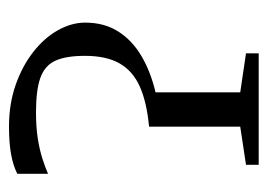

<svg xmlns="http://www.w3.org/2000/svg" viewBox="-102 -478 581 416"><g transform="rotate(-90 188.0 -270.5)"><path d="M38.5 0V-27.5L121 -40V-237.5Q174 -242.5 207.8 -257.5Q241.5 -272.5 258 -301.2Q274.5 -330 274.5 -376.5Q274.5 -417.5 264 -440.5Q253.5 -463.5 227 -473Q200.5 -482.5 152 -482.5Q121 -482.5 96.5 -478.8Q72 -475 53 -469Q34 -463 19 -456.5V-523Q36.5 -532 61.2 -536.5Q86 -541 121.5 -541Q170.5 -541 211.8 -526.5Q253 -512 283.2 -488.2Q313.5 -464.5 330 -435Q346.5 -405.5 346.5 -376Q346.5 -334.5 327.2 -304.2Q308 -274 274 -254Q240 -234 195.5 -223.5V-40L280 -27.5V0Z"/></g></svg>

Font: Merriweather 96pt Light
Style: Regular
Weight: 300
Version: Version 2.100